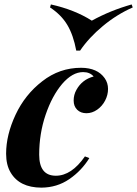

<svg xmlns="http://www.w3.org/2000/svg" viewBox="-20 -839 623 873"><path d="M168 14.2Q68.4 13.7 28.3 -54.7Q7.8 -88.9 7.8 -140.1Q7.8 -225.6 50.8 -317.4Q93.8 -409.2 172.4 -469.7Q250.5 -530.8 349.1 -530.8Q423.3 -530.3 456.1 -483.4Q471.2 -461.9 471.2 -434.6Q471.2 -407.2 458 -381.8Q444.8 -356.4 421.9 -340.3Q398.9 -324.2 373 -324.2Q347.2 -324.2 331.1 -339.8Q314.9 -355.5 314.9 -381.8Q314.9 -408.2 327.6 -430.7Q353.5 -477.5 405.8 -491.2Q388.7 -511.2 357.9 -511.2Q309.1 -511.2 262.7 -457.5Q216.8 -403.3 187.5 -317.4Q158.2 -231.4 158.2 -135.7Q158.2 -40 233.9 -40Q305.2 -40 366.2 -127.9L386.2 -120.1Q350.6 -62.5 294.9 -24.4Q239.3 13.7 168 14.2ZM211.4 -818.8Q319.3 -794.9 397.5 -745.1Q481.9 -791.5 578.6 -818.8L583.5 -805.2Q511.2 -773.4 447.8 -720.7Q384.3 -668 344.2 -608.9H326.7Q313.5 -679.7 286.1 -725.6Q258.8 -771.5 207.5 -805.2Z"/></svg>

Font: PlayfairDisplay-BoldItalic
Style: Bold Italic
Weight: 700
Italic angle: -14.9847°
Designer: Claus Eggers Sørensen
Foundry: Claus Eggers Sørensen
Version: Version 1.002;PS 001.002;hotconv 1.0.70;makeotf.lib2.5.58329